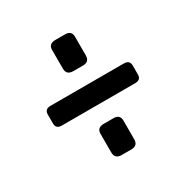

<svg xmlns="http://www.w3.org/2000/svg" viewBox="-90 -476 442 464"><g transform="rotate(-30 131.0 -244.5)"><path d="M104 -388Q104 -405 123 -405H150Q168 -405 168 -388V-336Q168 -318 150 -318H123Q104 -318 104 -336ZM238 -273Q254 -273 254 -258V-233Q254 -218 238 -218H33Q17 -218 17 -233V-258Q17 -273 33 -273ZM104 -154Q104 -171 123 -171H150Q168 -171 168 -154V-102Q168 -84 150 -84H123Q104 -84 104 -102Z"/></g></svg>

Font: Shorif Bongobondhu UNICODE
Style: Bold
Weight: 700
Designer: Shorif Uddin Shishir, Shorif art & Design, e-mail : shorifart@gmail.com, facebook : Shorif2001
Foundry: Lipighor Font Foundry
Version: Designed By Shorif Uddin Shishir | Build By Niladri